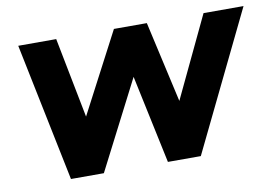

<svg xmlns="http://www.w3.org/2000/svg" viewBox="-63 -647 1066 747"><g transform="rotate(-10 469.5 -273.0)"><path d="M291 0 470 -349 544 0H674L939 -546H781L629 -226L557 -546H427L261 -229L199 -546H49L161 0Z"/></g></svg>

Font: Plus Jakarta Sans ExtraBold
Style: Italic
Weight: 800
Italic angle: -8°
Designer: Gumpita Rahayu
Foundry: Tokotype
Version: Version 2.071;gftools[0.9.30]